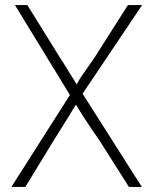

<svg xmlns="http://www.w3.org/2000/svg" viewBox="-20 -710 606 758"><path d="M39 -690H88L214 -487Q231 -461 272 -394L283 -377Q292 -395 306 -415Q320 -435 325 -442L356 -487L485 -690H541L306 -340L540 28H489L373 -155Q307 -250 280 -297Q262 -269 253 -253Q216 -193 191 -154L80 28H25L256 -335Z"/></svg>

Font: Gmarket Sans TTF Light
Style: Regular
Weight: 300
Designer: Creative Director : Sungho Lee; Art Director : Kiwoong Choi; Project Manager : Sori Yang, Jongwook Yoon; Font Designer :
Foundry: Sandoll Inc.
Version: Version 1.000;hotconv 1.0.109;makeotfexe 2.5.65596